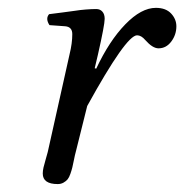

<svg xmlns="http://www.w3.org/2000/svg" viewBox="-20 -459 469 489"><path d="M221.2 -285.2 225.1 -284.2Q258.3 -355 299.1 -397Q339.8 -439 377 -439Q402.3 -439 415.8 -424.6Q429.2 -410.2 429.2 -392.1Q429.2 -370.6 416.3 -353.3Q403.3 -335.9 383.8 -335.9Q368.7 -335.9 350.1 -356.9Q339.8 -369.1 329.1 -369.1Q301.3 -369.1 202.1 -189L172.9 -71.8Q170.9 -64.9 168.5 -52.5Q166 -40 164.3 -33Q162.6 -25.9 159.4 -16.6Q156.2 -7.3 152.3 -2.4Q148.4 2.4 141.8 6.1Q135.3 9.8 127 9.8Q88.9 9.8 88.9 -17.1Q88.9 -23.9 90.8 -32.5Q92.8 -41 96.2 -52.5Q99.6 -64 101.6 -71.8L157.2 -320.8Q164.1 -348.6 164.1 -372.1Q164.1 -390.6 146 -392.1L106 -395Q95.2 -411.6 105 -422.9Q117.7 -424.3 138.7 -427.2L171.4 -431.6Q183.6 -433.6 198.7 -434.8Q213.9 -436 225.1 -436Q234.9 -436 240.7 -429.4Q246.6 -422.9 246.6 -411.1Q246.6 -395.5 229.5 -320.3Z"/></svg>

Font: Linux Libertine G
Style: Italic
Weight: 400
Italic angle: -12°
Designer: Philipp H. Poll
Foundry: Philipp H. Poll
Version: Version 5.1.3